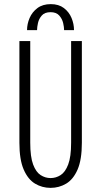

<svg xmlns="http://www.w3.org/2000/svg" viewBox="-20 -899 490 930"><path d="M225 11Q184 11 149.8 -9.5Q115.5 -30 94.8 -77.8Q74 -125.5 74 -207.5V-700H126.5V-208Q126.5 -139 140.5 -102Q154.5 -65 177 -50.8Q199.5 -36.5 225 -36.5Q251 -36.5 273.5 -50.8Q296 -65 310.2 -102Q324.5 -139 324.5 -208V-700H376.5V-207.5Q376.5 -125.5 355.8 -77.8Q335 -30 300.5 -9.5Q266 11 225 11ZM226 -879Q264.5 -879 289.5 -860Q314.5 -841 326.5 -812Q338.5 -783 338.5 -753H290.5Q290.5 -767.5 285.8 -787.8Q281 -808 266.8 -824Q252.5 -840 225 -840Q196.5 -840 182.5 -824Q168.5 -808 164 -787.8Q159.5 -767.5 159.5 -753H111Q111 -783 123.5 -812Q136 -841 161.5 -860Q187 -879 226 -879Z"/></svg>

Font: Trispace Condensed ExtraLight
Style: Regular
Weight: 200
Width: 3
Designer: Tyler Finck
Foundry: Etcetera Type Company
Version: Version 1.210; ttfautohint (v1.8.3)